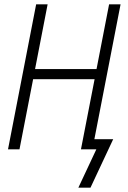

<svg xmlns="http://www.w3.org/2000/svg" viewBox="-20 -690 590 887"><path d="M342 177 425 0H354L417 -324H133L70 0H17L147 -670H200L142 -371H426L484 -670H537L416 -47H503L398 177Z"/></svg>

Font: Lode Dark Term
Style: Italic
Weight: 400
Italic angle: -11°
Monospace: yes
Designer: Belleve Invis
Foundry: Belleve Invis
Version: Version 29.2.0